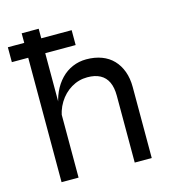

<svg xmlns="http://www.w3.org/2000/svg" viewBox="-105 -786 777 872"><g transform="rotate(-15 283.0 -350.0)"><path d="M421 0V-314Q421 -353 409 -378.5Q397 -404 373 -417Q349 -430 313 -430Q272 -430 237 -409Q202 -388 179.5 -351.5Q157 -315 152 -267L151 -325Q156 -367 171.5 -401Q187 -435 210.5 -459.5Q234 -484 264.5 -497Q295 -510 329 -510Q369 -510 401 -498Q433 -486 455 -463Q477 -440 489 -407.5Q501 -375 501 -334V0ZM77 0V-700H157V0ZM0 -655H300V-585H0Z"/></g></svg>

Font: Syne
Style: Regular
Weight: 400
Designer: Lucas Descroix
Foundry: Bonjour Monde
Version: Version 2.200